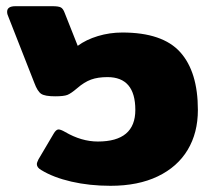

<svg xmlns="http://www.w3.org/2000/svg" viewBox="-20 -585 682 620"><path d="M113 -36Q99 -44 99 -55Q99 -60 104 -70L153 -153Q161 -167 169 -167Q176 -167 190 -159Q243 -128 296 -128Q417 -128 417 -230Q417 -336 327 -336Q296 -336 274 -328Q252 -320 229 -300Q209 -283 197.5 -278.5Q186 -274 158 -274Q125 -274 113 -282Q101 -290 91 -317L7 -531Q3 -539 3 -547Q3 -565 30 -565H149Q169 -565 176.5 -561Q184 -557 189 -543L231 -437Q258 -457 296 -468.5Q334 -480 375 -480Q505 -480 562 -416.5Q619 -353 619 -230Q619 -156 586 -101Q553 -46 489.5 -15.5Q426 15 337 15Q269 15 210.5 1.5Q152 -12 113 -36Z"/></svg>

Font: Mitr SemiBold
Style: Regular
Weight: 600
Designer: Thanarat Vachiruckul
Foundry: Cadson Demak
Version: Version 1.003